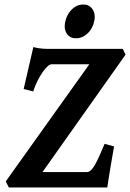

<svg xmlns="http://www.w3.org/2000/svg" viewBox="-20 -832 577 852"><path d="M168.5 -68.4H365.2Q375 -68.4 383.8 -76.7Q392.6 -85 401.6 -101.1Q410.6 -117.2 421.1 -140.4Q431.6 -163.6 444.3 -193.8L486.3 -182.1Q483.4 -166.5 479 -141.4Q474.6 -116.2 470.2 -89.6Q465.8 -63 461.9 -38.6Q458 -14.2 456.1 0H19.5L5.4 -26.9L376.5 -546.9H209Q201.7 -546.9 191.2 -537.6Q180.7 -528.3 169.2 -512Q157.7 -495.6 146.7 -473.6Q135.7 -451.7 127.4 -426.3L85 -437L127.9 -623Q140.1 -620.1 149.9 -618.4Q159.7 -616.7 169.4 -616Q179.2 -615.2 189.5 -615.2H524.9L537.1 -589.4ZM400.4 -757.8Q400.4 -742.2 394.8 -725.3Q389.2 -708.5 378.4 -694.6Q367.7 -680.7 352.1 -671.4Q336.4 -662.1 316.9 -662.1Q303.7 -662.1 294.4 -666.7Q285.2 -671.4 279.1 -679Q272.9 -686.5 270 -696Q267.1 -705.6 267.1 -715.8Q267.1 -730.5 272.7 -747.6Q278.3 -764.6 288.8 -778.8Q299.3 -793 314.7 -802.5Q330.1 -812 349.6 -812Q362.8 -812 372.3 -807.4Q381.8 -802.7 387.9 -794.9Q394 -787.1 397.2 -777.6Q400.4 -768.1 400.4 -757.8Z"/></svg>

Font: Gentium Book Basic
Style: Bold Italic
Weight: 700
Italic angle: -8°
Designer: J. Victor Gaultney and Annie Olsen
Foundry: SIL International
Version: Version 1.102; 2013; Maintenance release